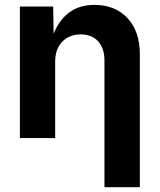

<svg xmlns="http://www.w3.org/2000/svg" viewBox="-20 -573 663 797"><path d="M209 -315.9V0H62.5V-545.9H200.7L202.6 -433.1Q225.6 -490.2 267.6 -521.5Q309.6 -552.7 372.6 -552.7Q457.5 -552.7 509 -498Q560.5 -443.4 560.5 -347.2V204.1H413.6V-321.8Q413.6 -372.6 387.5 -401.4Q361.3 -430.2 314.9 -430.2Q268.1 -430.2 238.5 -400.1Q209 -370.1 209 -315.9Z"/></svg>

Font: Inter-Bold
Style: Bold
Weight: 700
Designer: Rasmus Andersson
Foundry: rsms
Version: Version 4.000;git-a52131595